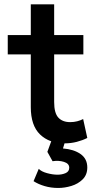

<svg xmlns="http://www.w3.org/2000/svg" viewBox="-20 -660 470 904"><path d="M284.5 15Q212 15 168.5 -27Q125 -69 125 -155.5V-639.5H235V-495H372.5V-404H235V-179.5Q235 -127.5 254.8 -106.2Q274.5 -85 310.5 -85Q328 -85 343.5 -89Q359 -93 371.5 -99.5L391 -10.5Q369.5 0.5 341.8 7.8Q314 15 284.5 15ZM16.5 -404V-495H139.5V-404ZM254.5 225Q220 225 190.2 216.2Q160.5 207.5 138 193L162.5 135Q175 148 201.5 155.2Q228 162.5 251 162.5Q272 162.5 289 155Q306 147.5 306 129.5Q306 110 281.2 102.2Q256.5 94.5 227.5 99L203 55L230.5 -20H294.5L276.5 39Q327.5 43 359.2 65.2Q391 87.5 391 128.5Q391 163 369.2 184.5Q347.5 206 316 215.5Q284.5 225 254.5 225Z"/></svg>

Font: Geologica Roman
Style: Regular
Weight: 400
Designer: Sindre Bremnes, Frode Helland
Foundry: Monokrom Skriftforlag AS
Version: Version 1.010;gftools[0.9.28]